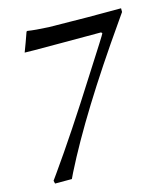

<svg xmlns="http://www.w3.org/2000/svg" viewBox="-100 -546 702 806"><g transform="rotate(-15 251.0 -143.5)"><path d="M395 -377 391 -382H225Q59 -382 59 -383L74 -423Q89 -464 89 -465Q90 -468 94 -468Q124 -463 185 -460Q187 -460 350 -458H498V-442L473 -406Q241 -75 125 156L113 181H40L37 168L57 140Q160 -5 296 -220Q395 -374 395 -377Z"/></g></svg>

Font: MathJax_Fraktur
Style: Regular
Weight: 400
Version: Version 1.1